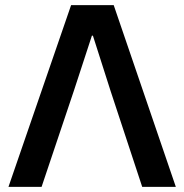

<svg xmlns="http://www.w3.org/2000/svg" viewBox="-20 -728 718 748"><path d="M257 -708H423L665 0H534L411 -373L342 -589H338L268 -375L142 0H13Z"/></svg>

Font: Rising Sun
Style: Bold
Weight: 700
Designer: Matt McInerney, Pablo Impallari, Rodrigo Fuenzalida (Raleway font), Stephen Hutchings (Greek), Cristiano Sobral (main ch
Foundry: The Rising Sun Project Authors
Version: Version 4.327; ttfautohint (v1.8.4.7-5d5b-dirty)